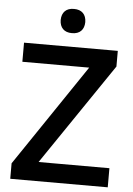

<svg xmlns="http://www.w3.org/2000/svg" viewBox="-60 -957 696 1002"><g transform="rotate(5 287.5 -456.0)"><path d="M543 0H32.2V-81.1L392.1 -613.8H42V-713.9H533.2V-631.8L171.9 -100.1H543ZM222.2 -848.6Q222.7 -878.9 239.3 -895.5Q255.9 -912.1 286.6 -912.1Q317.4 -912.1 334 -895.5Q350.6 -878.9 351.1 -848.6Q350.6 -818.4 334 -801.8Q317.4 -785.2 286.6 -785.2Q255.9 -785.2 239.3 -801.8Q222.7 -818.4 222.2 -848.6Z"/></g></svg>

Font: OpenSans-Semibold
Style: Regular
Weight: 600
Foundry: Ascender Corporation
Version: Version 1.10